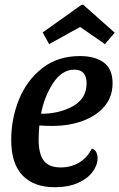

<svg xmlns="http://www.w3.org/2000/svg" viewBox="-20 -765 501 805"><path d="M452 -416Q452 -359 418 -319Q384 -279 326.5 -258Q269 -237 199 -237Q171 -237 145 -239Q142 -206 142 -179Q142 -121 163 -92Q184 -63 235 -63Q278 -63 312 -83.5Q346 -104 365 -142Q377 -139 383 -128Q389 -117 389 -102Q389 -72 367.5 -43.5Q346 -15 305.5 2.5Q265 20 210 20Q122 20 74.5 -29.5Q27 -79 27 -178Q27 -267 59.5 -347.5Q92 -428 157 -479Q222 -530 315 -530Q378 -530 415 -503Q452 -476 452 -416ZM152 -288Q229 -288 286 -320Q343 -352 343 -415Q343 -473 292 -473Q239 -473 202 -415.5Q165 -358 152 -288ZM186 -580 159 -629 322 -745H329L461 -628L420 -580L316 -652Z"/></svg>

Font: Sansita
Style: Italic
Weight: 400
Italic angle: -11°
Designer: Pablo Cosgaya
Foundry: Omnibus-Type
Version: Version 1.006